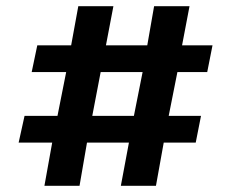

<svg xmlns="http://www.w3.org/2000/svg" viewBox="-20 -584 737 618"><path d="M123 14 148 -125H40L59 -211H165L193 -352H82L100 -438H209L232 -564H345L321 -438H454L476 -564H590L566 -438H664L647 -352H551L523 -211H627L610 -125H507L482 14H369L395 -125H260L236 14ZM304 -352 277 -211H411L439 -352Z"/></svg>

Font: Literata ExtraBold
Style: Italic
Weight: 800
Italic angle: -2°
Designer: Latin by Veronika Burian and Jose Scaglione. Greek by Irene Vlachou. Cyrillic by Vera Evstafieva
Foundry: TypeTogether
Version: Version 3.002